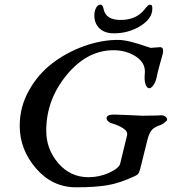

<svg xmlns="http://www.w3.org/2000/svg" viewBox="-20 -790 749 818"><path d="M595 -749Q611 -770 618 -770Q625 -770 627 -766.5Q629 -763 629 -753Q629 -711 578.5 -679.5Q528 -648 465 -648Q426 -648 404 -669Q382 -690 382 -724Q382 -742 389 -756Q396 -770 409 -770Q418 -770 422 -749Q432 -705 494 -705Q560 -705 595 -749ZM483 -620Q507 -620 539.5 -611.5Q572 -603 596 -594.5Q620 -586 622 -586Q627 -586 640.5 -587.5Q654 -589 662 -589Q680 -589 673 -559Q672 -555 661.5 -518Q651 -481 647 -459Q643 -440 633.5 -427Q624 -414 616 -414Q606 -414 600 -431Q594 -448 597 -478Q601 -521 560 -548.5Q519 -576 463 -576Q351 -576 264 -470.5Q177 -365 177 -233Q177 -154 228.5 -94.5Q280 -35 357 -35Q403 -35 445 -54Q487 -73 492 -93L521 -212Q526 -230 504.5 -243.5Q483 -257 458 -264Q449 -266 441.5 -272.5Q434 -279 434 -286Q434 -302 466 -302Q477 -302 530 -299.5Q583 -297 586 -297Q612 -297 629 -297.5Q646 -298 651.5 -298Q657 -298 660.5 -298.5Q664 -299 667 -299Q677 -299 684.5 -293.5Q692 -288 692 -279Q692 -276 681 -267.5Q670 -259 663 -257Q640 -250 628 -237.5Q616 -225 608 -194L578 -73Q574 -58 570 -51.5Q566 -45 555 -40Q491 -10 438.5 -1Q386 8 304 8Q203 8 133.5 -72.5Q64 -153 64 -254Q64 -334 103 -404Q142 -474 203 -520.5Q264 -567 338 -593.5Q412 -620 483 -620Z"/></svg>

Font: EB Garamond 08
Style: Italic
Weight: 400
Italic angle: -14°
Version: Version 0.016